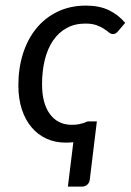

<svg xmlns="http://www.w3.org/2000/svg" viewBox="-20 -505 469 689"><path d="M403.8 -393.1Q399.4 -388.2 395.5 -385.5Q391.6 -382.8 384.8 -382.8Q377.9 -382.8 370.8 -388.7Q363.8 -394.5 353 -401.6Q342.3 -408.7 326.4 -414.6Q310.5 -420.4 286.1 -420.4Q248.5 -420.4 219.5 -404.5Q190.4 -388.7 170.7 -359.9Q150.9 -331.1 140.9 -290.8Q130.9 -250.5 130.9 -202.1Q130.9 -133.8 159.2 -95.5Q187.5 -57.1 237.8 -57.1Q252.4 -57.1 262.2 -59.1Q272 -61 278.8 -63.2Q285.6 -65.4 289.6 -67.4Q293.5 -69.3 296.4 -69.3H327.6L302.2 139.2Q300.8 150.9 293.2 157.7Q285.6 164.6 274.9 164.6H223.6L243.2 5.4Q229 6.8 215.3 6.8Q178.2 6.8 147 -7.3Q115.7 -21.5 93.3 -48.1Q70.8 -74.7 58.3 -112.8Q45.9 -150.9 45.9 -198.7Q45.9 -260.3 62.5 -312.5Q79.1 -364.7 110.4 -403.1Q141.6 -441.4 186.8 -463.1Q231.9 -484.9 288.6 -484.9Q336.4 -484.9 370.6 -468.5Q404.8 -452.1 429.2 -422.9Z"/></svg>

Font: Carlito
Style: Italic
Weight: 400
Italic angle: -7°
Designer: Lukasz Dziedzic
Foundry: tyPoland Lukasz Dziedzic
Version: Version 1.104